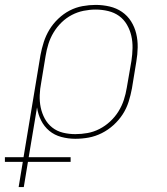

<svg xmlns="http://www.w3.org/2000/svg" viewBox="-60 -558 680 783"><path d="M16 205 33 102H-40V83H36L105 -333Q110 -360 118.5 -386.5Q127 -413 141.5 -437Q156 -461 177.5 -481.5Q199 -502 224 -515Q249 -528 276.5 -533Q304 -538 330 -538Q359 -538 387 -531.5Q415 -525 437.5 -509.5Q460 -494 474.5 -471Q489 -448 495.5 -421Q502 -394 501.5 -365Q501 -336 496 -307L478 -197Q473 -170 464.5 -143Q456 -116 440.5 -92Q425 -68 403 -48Q381 -28 355 -15Q329 -2 302 3Q275 8 247 8Q218 8 190 0.5Q162 -7 141 -24.5Q120 -42 107.5 -67Q95 -92 91 -120L57 83H228V102H54L37 205ZM247 -11Q272 -11 297 -15.5Q322 -20 345.5 -32Q369 -44 389 -62.5Q409 -81 423 -103.5Q437 -126 445 -150.5Q453 -175 457 -200L476 -310Q480 -336 480.5 -362Q481 -388 475.5 -412Q470 -436 457.5 -457.5Q445 -479 425.5 -493Q406 -507 381 -513Q356 -519 330 -519Q306 -519 281 -514Q256 -509 233 -497Q210 -485 191 -466.5Q172 -448 158.5 -425.5Q145 -403 137.5 -379Q130 -355 126 -330L108 -221Q103 -196 102 -170Q101 -144 106 -120Q111 -96 122.5 -74.5Q134 -53 153 -38Q172 -23 196.5 -17Q221 -11 247 -11Z"/></svg>

Font: Iosevka Slab Thin Extended
Style: Italic
Weight: 100
Width: 7
Italic angle: -9°
Monospace: yes
Designer: Belleve Invis
Foundry: Belleve Invis
Version: Version 11.1.0; ttfautohint (v1.8.3)